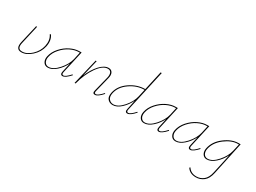

<svg xmlns="http://www.w3.org/2000/svg" viewBox="-50 -1520 3496 2619"><g transform="rotate(30 1698.0 -211.0)"><path d="M151 -407 86 -122Q72 -66 85 -39Q98 -12 140 -12Q214 -12 285.5 -79.5Q357 -147 377 -237Q399 -337 351 -405L365 -413Q416 -344 394 -239Q373 -142 294.5 -70Q216 2 136 2Q41 2 69 -121L135 -407Z M894 -87 904 -79Q830 3 787 3Q745 3 757 -53L789 -196Q749 -115 683 -56Q617 3 553 3Q506 3 483 -34.5Q460 -72 471 -126Q487 -203 545.5 -269Q604 -335 677.5 -371Q751 -407 819 -407H852L773 -53Q763 -11 793 -11Q825 -11 894 -87ZM557 -11Q630 -11 708 -99Q786 -187 807 -278L832 -393H818Q755 -393 685 -359Q615 -325 559 -262Q503 -199 488 -126Q478 -77 498 -44Q518 -11 557 -11Z M1404 -87 1413 -79Q1341 3 1296 3Q1253 3 1268 -51L1327 -286Q1339 -335 1325.5 -365Q1312 -395 1275 -395Q1196 -395 1114.5 -279.5Q1033 -164 992 0H976L1073 -407H1089L1026 -145Q1077 -265 1145 -337.5Q1213 -410 1279 -410Q1322 -410 1340 -376Q1358 -342 1344 -288L1285 -51Q1274 -11 1303 -11Q1335 -11 1404 -87Z M1813 -11Q1846 -11 1915 -87L1924 -79Q1852 3 1807 3Q1764 3 1778 -54L1809 -199Q1769 -116 1704.5 -56.5Q1640 3 1575 3Q1526 3 1495 -31.5Q1464 -66 1478 -135Q1502 -252 1615.5 -330.5Q1729 -409 1854 -409L1921 -711H1939L1793 -53Q1783 -11 1813 -11ZM1578 -11Q1652 -11 1728.5 -99Q1805 -187 1825 -278L1851 -395Q1733 -395 1624.5 -319.5Q1516 -244 1494 -135Q1482 -74 1509 -42.5Q1536 -11 1578 -11Z M2410 -87 2420 -79Q2346 3 2303 3Q2261 3 2273 -53L2305 -196Q2265 -115 2199 -56Q2133 3 2069 3Q2022 3 1999 -34.5Q1976 -72 1987 -126Q2003 -203 2061.5 -269Q2120 -335 2193.5 -371Q2267 -407 2335 -407H2368L2289 -53Q2279 -11 2309 -11Q2341 -11 2410 -87ZM2073 -11Q2146 -11 2224 -99Q2302 -187 2323 -278L2348 -393H2334Q2271 -393 2201 -359Q2131 -325 2075 -262Q2019 -199 2004 -126Q1994 -77 2014 -44Q2034 -11 2073 -11Z M2905 -87 2915 -79Q2841 3 2798 3Q2756 3 2768 -53L2800 -196Q2760 -115 2694 -56Q2628 3 2564 3Q2517 3 2494 -34.5Q2471 -72 2482 -126Q2498 -203 2556.5 -269Q2615 -335 2688.5 -371Q2762 -407 2830 -407H2863L2784 -53Q2774 -11 2804 -11Q2836 -11 2905 -87ZM2568 -11Q2641 -11 2719 -99Q2797 -187 2818 -278L2843 -393H2829Q2766 -393 2696 -359Q2626 -325 2570 -262Q2514 -199 2499 -126Q2489 -77 2509 -44Q2529 -11 2568 -11Z M3325 -407H3357L3247 108Q3227 204 3173 246.5Q3119 289 3050 289Q2954 289 2909 219L2921 208Q2964 275 3051 275Q3114 275 3163 235.5Q3212 196 3231 105L3297 -199Q3257 -117 3190 -57Q3123 3 3058 3Q3012 3 2989 -34.5Q2966 -72 2977 -126Q3001 -242 3110 -324.5Q3219 -407 3325 -407ZM3063 -11Q3136 -11 3213.5 -99Q3291 -187 3312 -278L3338 -393H3323Q3225 -393 3121 -314Q3017 -235 2994 -126Q2984 -77 3003.5 -44Q3023 -11 3063 -11Z"/></g></svg>

Font: EauTestInfant Thin
Style: Italic
Weight: 250
Italic angle: -12°
Designer: Christian Thalmann (Catharsis Fonts)
Version: Version 0.001;PS 000.001;hotconv 1.0.88;makeotf.lib2.5.64775